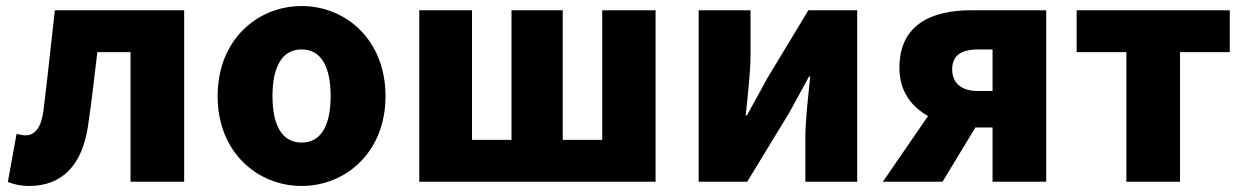

<svg xmlns="http://www.w3.org/2000/svg" viewBox="-20 -603 4130 637"><path d="M76 14C189 14 253 -58 272 -185C284 -265 293 -349 303 -430H413V0H591V-569H162C149 -458 138 -345 124 -235C116 -176 94 -154 64 -154C53 -154 44 -157 35 -159L6 1C28 9 49 14 76 14Z M981 14C1125 14 1259 -96 1259 -284C1259 -473 1125 -583 981 -583C836 -583 702 -473 702 -284C702 -96 836 14 981 14ZM981 -130C914 -130 884 -190 884 -284C884 -379 914 -439 981 -439C1047 -439 1077 -379 1077 -284C1077 -190 1047 -130 981 -130Z M1371 0H2155V-569H1978V-139H1847V-569H1677V-139H1546V-569H1371Z M2298 0H2459L2599 -230C2617 -262 2645 -315 2664 -349H2668C2661 -279 2652 -204 2652 -148V0H2824V-569H2662L2523 -339C2506 -306 2476 -254 2458 -220H2454C2461 -289 2470 -365 2470 -421V-569H2298Z M3273 -301H3225C3167 -301 3139 -330 3139 -373C3139 -417 3167 -439 3225 -439H3273ZM3203 -569C3071 -569 2964 -522 2964 -378C2964 -300 3004 -249 3059 -218L2909 0H3107L3216 -180H3273V0H3451V-569Z M3717 0H3895V-430H4060V-569H3552V-430H3717Z"/></svg>

Font: Noto Sans T Chinese Black
Style: Bold
Weight: 900
Designer: Ryoko NISHIZUKA (kana & ideographs); Paul D. Hunt (Latin, Greek & Cyrillic); Wenlong ZHANG (bopomofo); Sandoll Communica
Foundry: Adobe Systems Incorporated
Version: Version 1.000;PS 1;hotconv 1.0.78;makeotf.lib2.5.61930